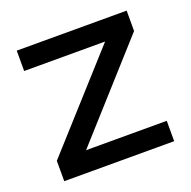

<svg xmlns="http://www.w3.org/2000/svg" viewBox="-96 -595 688 691"><g transform="rotate(-20 248.0 -250.0)"><path d="M37 -500V-422H347L37 -78V0H458V-78H149L458 -422V-500Z"/></g></svg>

Font: LT Wave Alt
Style: Regular
Weight: 400
Designer: Daniel Lyons
Version: Version 2.5 (Glyphs App)